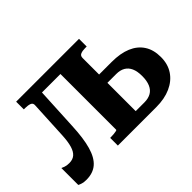

<svg xmlns="http://www.w3.org/2000/svg" viewBox="-128 -1010 1324 1324"><g transform="rotate(-45 534.5 -348.0)"><path d="M251 -710H556V-629H251ZM178 -321 192 -599Q194 -621 176 -628Q158 -635 131 -635H117V-710H292L272 -318Q267 -203 246 -129.5Q225 -56 184.5 -21Q144 14 79 14Q55 14 39 9Q23 4 14 -1V-166Q20 -163 36 -157Q52 -151 77 -151Q111 -151 132 -169Q153 -187 164 -224.5Q175 -262 178 -321ZM773 0H399V-75H407Q422 -75 436 -76.5Q450 -78 459 -80Q468 -82 468 -85V-710H730V-635H714Q689 -635 671.5 -628Q654 -621 654 -599V-81H739Q777 -81 803.5 -96Q830 -111 843.5 -142.5Q857 -174 857 -220Q857 -267 843.5 -297Q830 -327 804 -342Q778 -357 740 -357H624V-438H777Q861 -438 919.5 -413.5Q978 -389 1009.5 -341Q1041 -293 1041 -222Q1041 -153 1008 -103.5Q975 -54 915 -27Q855 0 773 0Z"/></g></svg>

Font: Roboto Serif
Style: Bold
Weight: 700
Designer: Greg Gazdowicz
Foundry: Commercial Type
Version: Version 1.008